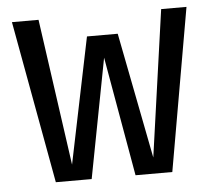

<svg xmlns="http://www.w3.org/2000/svg" viewBox="-44 -587 703 635"><g transform="rotate(-5 307.5 -270.0)"><path d="M597.4 -540 503.1 0H381L311.3 -396.4L235.4 0H116.4L17.9 -540H106.2L174.9 -53.3L261 -471.3H363.1L444.6 -53.3L513.3 -540Z"/></g></svg>

Font: Fira Code Fixed
Style: Regular
Weight: 400
Monospace: yes
Designer: Carrois Corporate, Edenspiekermann AG, Nikita Prokopov
Foundry: Carrois Corporate, Edenspiekermann AG, Nikita Prokopov
Version: Version 5.002